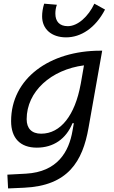

<svg xmlns="http://www.w3.org/2000/svg" viewBox="-20 -801 626 1055"><path d="M24.4 234.4 112.3 230.5C354.5 219.7 434.1 85 466.3 -98.1L541.5 -522.5H532.2C252.4 -522.5 41 -370.1 41 -135.3C41 -42 91.3 10.3 182.1 10.3C274.4 10.3 343.3 -38.1 378.4 -124H385.7L378.4 -82.5C358.9 31.7 296.9 143.6 122.1 153.3L20.5 158.7ZM441.4 -441.9 424.3 -343.8 422.9 -336.9C392.1 -169.4 314.5 -66.4 206.1 -66.4C154.8 -66.4 126.5 -94.7 126.5 -146C126.5 -298.8 261.2 -418.5 441.4 -441.9ZM343.3 -595.7C423.8 -595.7 503.9 -646 557.1 -748.5L498.5 -780.8C465.3 -710 407.2 -657.2 352.5 -657.2C307.1 -657.2 284.2 -683.1 284.2 -726.1C284.2 -740.7 286.1 -757.3 292.5 -774.9L222.7 -780.8C214.8 -755.9 211.4 -732.9 211.4 -710.9C211.4 -642.1 262.2 -595.7 343.3 -595.7Z"/></svg>

Font: Cascadia Code SemiLight
Style: Italic
Weight: 350
Italic angle: -10°
Monospace: yes
Designer: Aaron Bell
Foundry: Saja Typeworks
Version: Version 2404.023